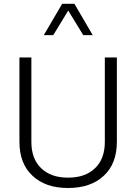

<svg xmlns="http://www.w3.org/2000/svg" viewBox="-20 -963 702 989"><path d="M520 -232.4C520 -174.3 503.4 -128.9 469.7 -96.7C436 -64 389.6 -47.9 330.6 -47.9C271.5 -47.9 225.6 -64 191.9 -96.7C158.2 -128.9 141.6 -174.3 141.6 -232.4V-667H80.1V-233.4C80.1 -157.7 102.5 -99.1 147.5 -57.6C191.9 -15.6 252.9 5.4 330.6 5.4C408.2 5.4 469.7 -15.6 514.6 -57.6C559.6 -99.1 582 -157.7 582 -233.4V-667H520ZM363.3 -943.4H300.3L205.6 -782.2H254.4L331.5 -908.7L408.7 -782.2H457.5Z"/></svg>

Font: Estedad Light
Style: Regular
Weight: 300
Designer: Amin Abedi
Version: Version 7.3